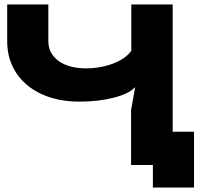

<svg xmlns="http://www.w3.org/2000/svg" viewBox="-20 -734 907 854"><path d="M563 -245 581 -345H579Q554 -317 486 -299.5Q418 -282 333 -282Q238 -282 165 -315.5Q92 -349 52 -410Q12 -471 12 -551V-714H195V-551Q195 -496 240.5 -463Q286 -430 362 -430Q428 -430 483.5 -451.5Q539 -473 564 -508V-714H748V-148H843V100H660V0H563Z"/></svg>

Font: Non Bureau Extended
Style: Bold
Weight: 700
Width: 7
Designer: Jona Saucedo
Foundry: Non Foundry
Version: Version 1.000; ttfautohint (v1.8.4)